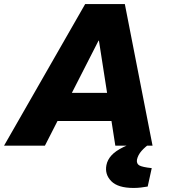

<svg xmlns="http://www.w3.org/2000/svg" viewBox="-58 -720 836 949"><path d="M-38 0 363 -700H559L696 0H512L431 -519H429L164 0ZM178 -122 206 -261H555L527 -122ZM602 209Q525 209 492 175.5Q459 142 468 96Q473 70 493 48Q513 26 552 7L614 -21H690L689 -15Q659 6 641.5 26Q624 46 619 69Q616 89 630.5 97.5Q645 106 692 111L672 202Q655 205 637.5 207Q620 209 602 209Z"/></svg>

Font: REM
Style: Bold Italic
Weight: 700
Italic angle: -11°
Designer: Octavio Pardo
Foundry: Ashler Design
Version: Version 1.005;gftools[0.9.28]